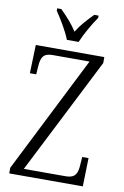

<svg xmlns="http://www.w3.org/2000/svg" viewBox="-100 -988 675 1046"><g transform="rotate(10 237.0 -465.5)"><path d="M211 -771H276C294 -816 331 -880 358 -918V-931H334C299 -895 269 -863 244 -822C218 -863 188 -895 152 -931H129V-918C155 -880 194 -816 211 -771ZM28 0H435L439 -157H404L401 -114C398 -65 387 -38 333 -38H102L428 -681V-714H49L44 -557H79L82 -600C85 -649 96 -676 148 -676H353L28 -31Z"/></g></svg>

Font: Noto Serif Hebrew Condensed Light
Style: Regular
Weight: 300
Width: 3
Designer: Monotype Design Team
Foundry: Monotype Imaging Inc.
Version: Version 2.004